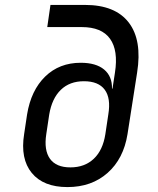

<svg xmlns="http://www.w3.org/2000/svg" viewBox="-20 -750 640 780"><path d="M254 10Q156 10 109 -47.5Q62 -105 78 -205L90 -285Q106 -383 163.5 -439Q221 -495 308 -495Q370 -495 403 -467.5Q436 -440 435 -390H437L447 -455Q461 -545 427 -592.5Q393 -640 312 -640H172L185 -730H325Q448 -730 503 -658.5Q558 -587 537 -455L498 -205Q482 -105 417 -47.5Q352 10 254 10ZM266 -70Q324 -70 361 -105Q398 -140 408 -205L420 -285Q431 -351 405.5 -385.5Q380 -420 321 -420Q263 -420 227 -385Q191 -350 180 -285L168 -205Q158 -140 183 -105Q208 -70 266 -70Z"/></svg>

Font: NKDuy Mono
Style: Italic
Weight: 400
Italic angle: -9°
Monospace: yes
Designer: NKDuy
Foundry: NKDuy
Version: Version 2.251; ttfautohint (v1.8.4.7-5d5b)